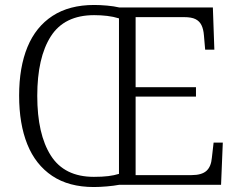

<svg xmlns="http://www.w3.org/2000/svg" viewBox="-20 -744 964 773"><path d="M358 9Q257 9 190 -36Q123 -81 90 -163Q57 -245 57 -359Q57 -473 90.5 -554.5Q124 -636 191.5 -680Q259 -724 359 -724Q383 -724 411 -721.5Q439 -719 460 -714H837L843 -544H806L801 -602Q799 -627 791 -643Q783 -659 767 -667Q751 -675 722 -675H526V-393H769V-355H526V-39H751Q792 -39 811 -56Q830 -73 833 -109L840 -170H877L870 0H460Q439 4 410 6.5Q381 9 358 9ZM358 -32Q392 -32 416 -35Q440 -38 459 -44V-670Q437 -677 411.5 -680Q386 -683 359 -683Q239 -683 184.5 -597.5Q130 -512 130 -358Q130 -204 184.5 -118Q239 -32 358 -32Z"/></svg>

Font: Noto Serif Kannada Light
Style: Regular
Weight: 300
Version: Version 2.003